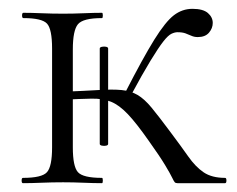

<svg xmlns="http://www.w3.org/2000/svg" viewBox="-20 -415 537 435"><path d="M98 -81V-305Q98 -349 86.5 -361.5Q75 -374 33 -374Q30 -374 30 -380Q30 -386 33 -386Q51 -386 74.5 -385Q98 -384 123 -384Q146 -384 169.5 -385Q193 -386 211 -386Q213 -386 213 -380Q213 -374 211 -374Q168 -374 156.5 -360Q145 -346 145 -303V-81Q145 -38 156.5 -25Q168 -12 211 -12Q213 -12 213 -6Q213 0 211 0Q192 0 169 -1Q146 -2 123 -2Q98 -2 74.5 -1Q51 0 32 0Q29 0 29 -6Q29 -12 32 -12Q75 -12 86.5 -25Q98 -38 98 -81ZM382 0Q378 0 376 -2Q374 -4 370 -12.5Q366 -21 354 -41Q342 -61 317 -96Q289 -136 269.5 -156.5Q250 -177 231.5 -184.5Q213 -192 187 -191.5Q161 -191 120 -189L119 -207Q171 -209 203 -211Q235 -213 255.5 -211Q276 -209 291.5 -200Q307 -191 323.5 -171Q340 -151 366 -116Q390 -84 406.5 -60.5Q423 -37 441.5 -24.5Q460 -12 490 -12Q493 -12 493 -6Q493 0 490 0ZM225 -89Q225 -86 220.5 -85Q216 -84 211 -85Q206 -86 206 -89V-305Q206 -308 211 -309Q216 -310 220.5 -309Q225 -308 225 -305ZM275 -196 263 -204Q304 -284 329.5 -325Q355 -366 374 -380.5Q393 -395 416 -395Q440 -395 451 -385.5Q462 -376 462 -363Q462 -351 453.5 -341Q445 -331 428 -331Q420 -331 413.5 -334Q407 -337 400 -339.5Q393 -342 382 -342Q376 -342 368.5 -338.5Q361 -335 350 -321Q339 -307 321 -277.5Q303 -248 275 -196Z"/></svg>

Font: Cormorant Infant Light
Style: Regular
Weight: 300
Designer: Christian Thalmann (Catharsis Fonts)
Foundry: Catharsis Fonts
Version: Version 4.001